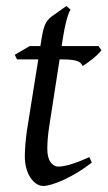

<svg xmlns="http://www.w3.org/2000/svg" viewBox="-20 -594 355 634"><path d="M283.2 -57.1Q259.3 -38.6 235.4 -24.2Q211.4 -9.8 189.9 0Q168.5 9.8 151.1 14.9Q133.8 20 123 20Q110.8 20 99.9 12.7Q88.9 5.4 80.3 -7.6Q71.8 -20.5 66.9 -38.6Q62 -56.6 62 -78.1Q62 -87.4 62.5 -96.7Q63 -106 63.7 -116Q64.5 -126 65.7 -137.2Q66.9 -148.4 68.8 -162.1L106.4 -397.9H36.1L28.8 -413.1L78.1 -441.9H113.3L116.2 -459Q119.1 -479 122.3 -492.2Q125.5 -505.4 129.6 -514.2Q133.8 -522.9 138.7 -528.6Q143.6 -534.2 149.9 -539.1L199.2 -574.2L212.9 -562Q209.5 -557.6 205.6 -546.4Q202.1 -536.6 197.5 -518.6Q192.9 -500.5 188 -470.2L183.6 -441.9H305.2L314.9 -428.2Q310.1 -421.4 301.5 -413.3Q293 -405.3 283.7 -397.9Q274.4 -390.6 265.9 -384.5Q257.3 -378.4 252.9 -376Q250 -382.8 244.9 -387Q239.7 -391.1 231 -393.6Q222.2 -396 209.2 -397Q196.3 -397.9 178.2 -397.9H176.8L142.1 -173.8Q140.6 -164.6 139.4 -154.1Q138.2 -143.6 137.5 -134Q136.7 -124.5 136.5 -116.2Q136.2 -107.9 136.2 -103Q136.2 -72.8 147.2 -58.3Q158.2 -43.9 171.9 -43.9Q189 -43.9 213.6 -51.3Q238.3 -58.6 274.9 -75.2Z"/></svg>

Font: Gentium Plus Viet
Style: Italic
Weight: 400
Italic angle: -8°
Designer: J. Victor Gaultney, Annie Olsen, Iska Routamaa, Becca Hirsbrunner
Foundry: SIL International
Version: Version 5.000